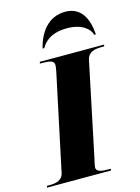

<svg xmlns="http://www.w3.org/2000/svg" viewBox="-172 -1033 812 1111"><g transform="rotate(-15 234.0 -478.0)"><path d="M151 -784H161C180 -818 220 -861 317 -861C404 -861 450 -822 460 -784H470C463 -882 425 -956 331 -956C229 -956 172 -874 151 -784ZM-33 0H350L353 -10H340C298 -10 266 -14 266 -40C266 -52 271 -67 276 -92L393 -651C403 -697 441 -704 485 -704H498L501 -714H116L113 -704H126C169 -704 198 -700 198 -674C198 -670 198 -660 193 -636L71 -61C62 -17 23 -10 -17 -10H-30Z"/></g></svg>

Font: Noto Serif Display Black
Style: Italic
Weight: 900
Italic angle: -12°
Designer: Monotype Design Team
Foundry: Monotype Imaging Inc.
Version: Version 2.009